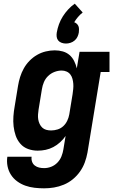

<svg xmlns="http://www.w3.org/2000/svg" viewBox="-20 -812 640 1045"><path d="M220 213Q194 213 168 210Q142 207 118 198.5Q94 190 73.5 175Q53 160 39.5 139Q26 118 21 92.5Q16 67 20 41H152Q150 55 154.5 68Q159 81 169.5 89Q180 97 193 100Q206 103 220 103Q240 103 259 95.5Q278 88 292.5 73Q307 58 314.5 39Q322 20 325 1L337 -72Q325 -54 307.5 -38Q290 -22 270 -11.5Q250 -1 228.5 3.5Q207 8 185 8Q158 8 133 -1Q108 -10 91 -29.5Q74 -49 65.5 -73.5Q57 -98 54 -124.5Q51 -151 53 -179Q55 -207 60 -234L78 -344Q82 -369 89.5 -393Q97 -417 109.5 -439.5Q122 -462 140.5 -481Q159 -500 181.5 -513Q204 -526 229 -532Q254 -538 278 -538Q301 -538 322 -532Q343 -526 358.5 -512.5Q374 -499 383.5 -480Q393 -461 398 -440L413 -530H576V-420H528L456 19Q451 46 441.5 72Q432 98 415.5 121.5Q399 145 376.5 163.5Q354 182 327.5 193Q301 204 274 208.5Q247 213 220 213ZM258 -102Q276 -102 293.5 -107.5Q311 -113 324.5 -125.5Q338 -138 346 -155Q354 -172 357 -189L375 -299Q377 -313 378.5 -327.5Q380 -342 379 -355.5Q378 -369 374.5 -382.5Q371 -396 363 -406.5Q355 -417 342.5 -422.5Q330 -428 316 -428Q296 -428 276.5 -420.5Q257 -413 242 -398.5Q227 -384 219 -365Q211 -346 208 -326L190 -216Q188 -203 187 -189Q186 -175 188 -162.5Q190 -150 195.5 -138Q201 -126 210 -117.5Q219 -109 231.5 -105.5Q244 -102 258 -102ZM339 -575Q327 -575 315.5 -579Q304 -583 297 -591.5Q290 -600 288.5 -611.5Q287 -623 289 -635Q293 -658 301 -680Q309 -702 321.5 -722Q334 -742 350.5 -760Q367 -778 387 -792L430 -744Q416 -733 404.5 -719.5Q393 -706 384 -691Q384 -691 384 -691Q384 -691 384 -691Q392 -688 398 -682.5Q404 -677 407 -669.5Q410 -662 410 -653Q410 -644 409 -635Q407 -623 401.5 -611.5Q396 -600 386 -591.5Q376 -583 363.5 -579Q351 -575 339 -575Z"/></svg>

Font: Iosevka Slab XBdExObl
Style: Regular
Weight: 800
Width: 7
Italic angle: -9°
Monospace: yes
Designer: Belleve Invis
Foundry: Belleve Invis
Version: Version 11.1.0; ttfautohint (v1.8.3)